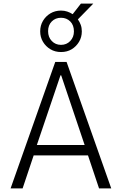

<svg xmlns="http://www.w3.org/2000/svg" viewBox="-20 -1050 680 1070"><path d="M39 0 288 -705H351L600 0H532L464 -203L495 -184H145L174 -203L106 0ZM317 -630 181 -229 165 -242H475L456 -229L321 -630ZM320 -760Q287 -760 261 -775.5Q235 -791 219.5 -817Q204 -843 204 -875Q204 -908 219.5 -934Q235 -960 261 -975.5Q287 -991 320 -991Q339 -991 355 -985.5Q371 -980 385 -971L431 -1030H500L414 -942Q424 -928 430 -911.5Q436 -895 436 -875Q436 -843 420.5 -817Q405 -791 379.5 -775.5Q354 -760 320 -760ZM320 -800Q351 -800 371.5 -821.5Q392 -843 392 -875Q392 -910 371.5 -930.5Q351 -951 320 -951Q289 -951 268.5 -930.5Q248 -910 248 -876Q248 -843 268.5 -821.5Q289 -800 320 -800Z"/></svg>

Font: Nunito Sans 7pt Condensed Light
Style: Regular
Weight: 300
Width: 3
Designer: Vernon Adams
Foundry: Vernon Adams
Version: Version 3.101;gftools[0.9.27]